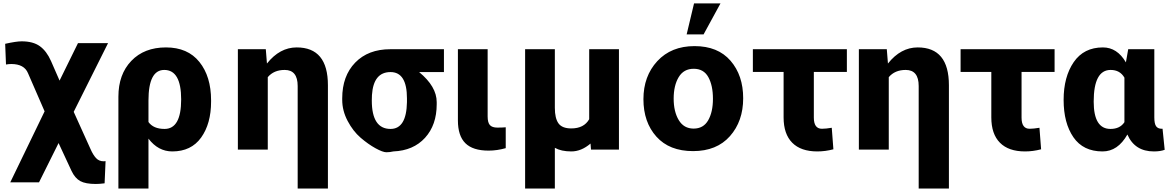

<svg xmlns="http://www.w3.org/2000/svg" viewBox="-20 -856 6944 1141"><path d="M10.7 -595.7Q77.1 -610.4 108.4 -610.4Q176.8 -610.4 216.8 -581.5Q256.8 -552.7 283.2 -493.2L334 -377L443.4 -599.6H622.1L418 -191.4L518.6 31.2Q533.2 64.5 550.8 83.5Q568.4 102.5 595.7 102.5Q603.5 102.5 607.4 101.6L601.6 233.4Q570.3 237.3 549.8 237.3Q488.3 237.3 457 220.2Q425.8 203.1 405.3 160.2L328.1 -5.9L211.9 227.5H41L245.1 -194.3L146.5 -420.9Q124 -475.6 46.9 -475.6Q33.2 -475.6 15.6 -472.7Z M683.6 264.6V-281.2Q683.6 -414.1 760.3 -494.1Q836.9 -574.2 966.3 -574.2Q1095.7 -574.2 1165 -487.8Q1234.4 -401.4 1234.4 -259.8V-252Q1234.4 -121.1 1175.3 -38.6Q1116.2 43.9 1003.9 43.9Q919.9 43.9 862.3 -32.2V264.6ZM862.3 -130.9Q891.6 -89.8 958 -89.8Q1056.6 -89.8 1056.6 -265.1Q1056.6 -440.4 956.1 -440.4Q862.3 -440.4 862.3 -258.8Z M1393.6 33.2V-563.5H1559.6L1566.4 -478.5Q1642.6 -574.2 1743.2 -574.2Q1928.7 -574.2 1928.7 -349.6V264.6H1749V-344.7Q1749 -440.4 1671.9 -440.4Q1607.4 -440.4 1571.3 -397.5V33.2Z M2013.7 -262.7V-271.5Q2013.7 -404.3 2090.8 -483.9Q2168 -563.5 2299.8 -563.5H2618.2V-427.7H2470.7Q2575.2 -341.8 2575.2 -249V-236.3Q2575.2 -113.3 2505.9 -37.1Q2436.5 39.1 2317.4 43.9Q2296.9 48.8 2275.9 48.8Q2254.9 48.8 2211.4 24.9Q2168 1 2123 -37.6Q2078.1 -76.2 2045.9 -137.2Q2013.7 -198.2 2013.7 -262.7ZM2189.5 -258.8Q2189.5 -89.8 2300.8 -89.8Q2395.5 -89.8 2398.4 -249V-271.5Q2398.4 -427.7 2300.8 -427.7Q2199.2 -427.7 2190.4 -291Z M2701.2 -140.6V-563.5H2877.9V-164.1Q2877.9 -127 2891.6 -112.3Q2905.3 -97.7 2935.5 -97.7Q2965.8 -97.7 2985.4 -99.6V24.4Q2933.6 39.1 2883.8 39.1Q2790 39.1 2745.6 -4.9Q2701.2 -48.8 2701.2 -140.6Z M3100.6 264.6V-563.5H3277.3V-214.8Q3277.3 -153.3 3298.8 -123Q3320.3 -92.8 3375 -92.8Q3450.2 -92.8 3481.4 -147.5V-563.5H3658.2V33.2H3492.2L3489.3 -2.9Q3434.6 43.9 3375 43.9Q3315.4 43.9 3277.3 22.5V264.6Z M3880.9 -43.9Q3803.7 -129.9 3803.7 -266.6Q3803.7 -403.3 3886.2 -492.7Q3968.8 -582 4107.4 -582Q4246.1 -582 4321.3 -495.1Q4396.5 -408.2 4396.5 -272Q4396.5 -135.7 4317.9 -46.9Q4239.3 42 4098.6 42Q3958 42 3880.9 -43.9ZM4013.2 -397.5Q3983.4 -347.7 3983.4 -270Q3983.4 -192.4 4013.7 -142.1Q4043.9 -91.8 4102.1 -91.8Q4160.2 -91.8 4188.5 -141.1Q4216.8 -190.4 4216.8 -269Q4216.8 -347.7 4189.5 -397.5Q4162.1 -447.3 4102.5 -447.3Q4043 -447.3 4013.2 -397.5ZM4060.5 -651.4 4104.5 -835.9H4261.7L4161.1 -651.4Z M4454.1 -428.7V-563.5H5012.7V-428.7H4816.4V-157.2Q4816.4 -90.8 4864.3 -90.8Q4887.7 -90.8 4922.9 -96.7L4932.6 31.2Q4884.8 43.9 4836.9 43.9Q4739.3 43.9 4688 -7.8Q4636.7 -59.6 4636.7 -158.2V-428.7Z M5084 33.2V-563.5H5250L5256.8 -478.5Q5333 -574.2 5433.6 -574.2Q5619.1 -574.2 5619.1 -349.6V264.6H5439.5V-344.7Q5439.5 -440.4 5362.3 -440.4Q5297.9 -440.4 5261.7 -397.5V33.2Z M5688.5 -428.7V-563.5H6247.1V-428.7H6050.8V-157.2Q6050.8 -90.8 6098.6 -90.8Q6122.1 -90.8 6157.2 -96.7L6167 31.2Q6119.1 43.9 6071.3 43.9Q5973.6 43.9 5922.4 -7.8Q5871.1 -59.6 5871.1 -158.2V-428.7Z M6534.2 -574.2Q6619.1 -574.2 6670.9 -485.4L6684.6 -563.5H6839.8V-158.2Q6839.8 -120.1 6850.6 -105.5Q6861.3 -90.8 6883.8 -90.8H6888.7L6901.4 34.2Q6876 43.9 6836.9 43.9Q6723.6 43.9 6679.7 -56.6Q6623 43.9 6532.2 43.9Q6417 43.9 6358.9 -40.5Q6300.8 -125 6300.8 -262.2Q6300.8 -399.4 6360.8 -486.8Q6420.9 -574.2 6534.2 -574.2ZM6479.5 -252Q6479.5 -89.8 6579.1 -89.8Q6635.7 -89.8 6662.1 -129.9V-394.5Q6635.7 -440.4 6580.1 -440.4Q6479.5 -440.4 6479.5 -252Z"/></svg>

Font: GenEi M Gothic v2 Heavy
Style: Regular
Weight: 800
Version: Version 2.0